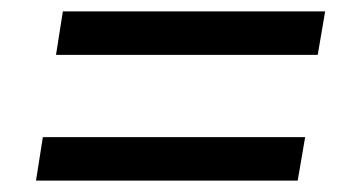

<svg xmlns="http://www.w3.org/2000/svg" viewBox="-20 -467 624 336"><path d="M549 -447 536 -371H78L90 -447ZM514 -227 501 -151H43L55 -227Z"/></svg>

Font: Georama ExtraExtended
Style: Italic
Weight: 400
Width: 8
Italic angle: -9°
Designer: Jean-Baptiste Levee
Foundry: Production Type
Version: Version 1.000